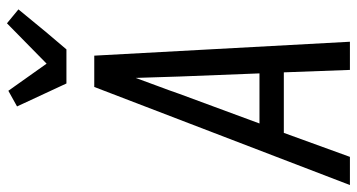

<svg xmlns="http://www.w3.org/2000/svg" viewBox="-269 -769 1026 552"><g transform="rotate(-90 244.0 -493.0)"><path d="M-12 0 270 -735H360L400 0H319L312 -190H138L69 0ZM309 -260 300 -490Q299 -522 298 -553.5Q297 -585 296 -616Q285 -585 273 -553.5Q261 -522 250 -490L165 -260ZM280 -815 214 -957 259 -982 337 -872 453 -986 493 -953 428 -874 378 -815Z"/></g></svg>

Font: Iosevka SS18
Style: Italic
Weight: 400
Italic angle: -9°
Monospace: yes
Designer: Belleve Invis
Foundry: Belleve Invis
Version: Version 25.1.1; ttfautohint (v1.8.4)